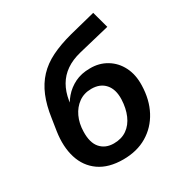

<svg xmlns="http://www.w3.org/2000/svg" viewBox="-170 -853 944 992"><g transform="rotate(-30 301.5 -357.0)"><path d="M282 10Q195 10 140 -28.5Q85 -67 64 -134.5Q43 -202 56 -289L67 -360Q77 -431 99 -484Q121 -537 157 -575.5Q193 -614 245.5 -640Q298 -666 370 -685L525 -724L552 -625L366 -580Q313 -567 277 -542Q241 -517 219.5 -480Q198 -443 190 -394L182 -345H169Q184 -383 211 -414.5Q238 -446 276.5 -465Q315 -484 366 -484Q421 -485 465 -458.5Q509 -432 533 -384.5Q557 -337 555 -274Q553 -190 519 -126Q485 -62 424.5 -26Q364 10 282 10ZM281 -86Q327 -86 359 -108.5Q391 -131 408.5 -171.5Q426 -212 428 -264Q430 -323 401 -356Q372 -389 320 -389Q276 -389 244 -366Q212 -343 194 -304.5Q176 -266 175 -218Q173 -152 202 -119Q231 -86 281 -86Z"/></g></svg>

Font: Nunito Sans 11pt
Style: Bold Italic
Weight: 700
Italic angle: -9°
Version: Version 3.101;gftools[0.9.27]